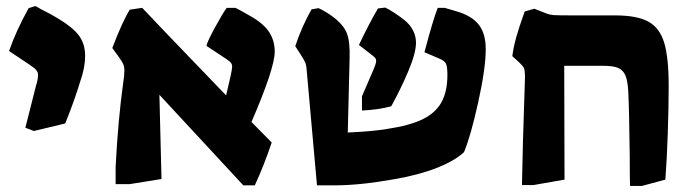

<svg xmlns="http://www.w3.org/2000/svg" viewBox="-20 -603 2289 636"><path d="M64 -180 99 -318Q106 -340 106 -355Q106 -364 99.5 -371.5Q93 -379 73 -392L10 -434Q34 -503 75 -576L97 -583Q109 -577 115 -573Q149 -556 172 -542Q222 -512 242 -484.5Q262 -457 262 -418Q262 -379 246 -334Q226 -268 196 -194L92 -169Z M508 -289 515 -10 409 7H363V-50Q371 -206 388 -328Q392 -353 392 -369Q392 -382 388 -391Q384 -400 373 -415L352 -444Q386 -533 410 -571L451 -577L529 -495L729 -287Q749 -369 749 -382Q749 -390 745 -395Q741 -400 729 -408L664 -451Q665 -462 691 -510Q717 -558 731 -577H760Q769 -573 809 -550Q852 -526 871 -497.5Q890 -469 890 -432Q890 -377 813 -199L880 -131Q855 -56 824 11H786Z M1179 -284 1214 -365Q1226 -392 1226 -401Q1226 -408 1221.5 -412.5Q1217 -417 1204 -427L1169 -454Q1203 -526 1232 -575L1256 -578Q1267 -573 1285.5 -561Q1304 -549 1319 -537Q1338 -522 1348 -502.5Q1358 -483 1358 -462Q1358 -427 1332 -366Q1306 -305 1276 -251Q1232 -239 1179 -237ZM996 -369Q995 -387 991 -396Q987 -405 975 -424L958 -450Q980 -516 1012 -572L1035 -576Q1056 -567 1082 -548Q1117 -522 1128.5 -494Q1140 -466 1138 -408L1132 -164Q1218 -168 1263 -176Q1337 -187 1380 -208Q1423 -229 1442.5 -264.5Q1462 -300 1462 -355Q1462 -383 1457 -392.5Q1452 -402 1435 -409L1386 -430Q1415 -540 1430 -577H1453L1494 -565Q1544 -550 1566.5 -520.5Q1589 -491 1589 -440Q1589 -377 1564 -264Q1539 -151 1517 -99Q1486 -70 1426 -46.5Q1366 -23 1284 -9Q1172 11 1087 11H1030Z M2066 -88Q2064 -248 2061 -302Q2059 -336 2051.5 -353.5Q2044 -371 2027.5 -378Q2011 -385 1980 -385H1849L1850 -8L1747 10H1709Q1711 -114 1718 -314L1719 -347Q1719 -370 1715.5 -377.5Q1712 -385 1699 -397L1677 -417Q1681 -447 1690 -479.5Q1699 -512 1718 -565L1750 -574L1791 -558Q1801 -554 1813.5 -553Q1826 -552 1877 -552H2017Q2090 -552 2127.5 -531.5Q2165 -511 2180 -462Q2195 -413 2195 -318Q2195 -250 2192 -161Q2189 -72 2184 -8L2106 13H2067Q2066 -11 2066 -88Z"/></svg>

Font: Suez One
Style: Regular
Weight: 400
Version: Version 1.000